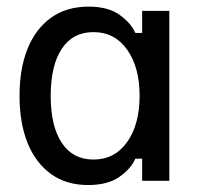

<svg xmlns="http://www.w3.org/2000/svg" viewBox="-20 -532 590 565"><path d="M239.2 12.5Q175 12.5 130 -20Q85 -52.5 61.2 -111.2Q37.5 -170 37.5 -250Q37.5 -330 61.2 -388.8Q85 -447.5 130.4 -480Q175.8 -512.5 240.8 -512.5Q297.5 -512.5 331.2 -488.8Q365 -465 378.3 -435H398.3V-500H478.3V0H398.3V-65H378.3Q365 -35 330.8 -11.2Q296.7 12.5 239.2 12.5ZM255 -62.5Q317.5 -62.5 354.2 -114.2Q390.8 -165.8 390.8 -250Q390.8 -334.2 354.2 -385.8Q317.5 -437.5 255 -437.5Q194.2 -437.5 161.7 -388.3Q129.2 -339.2 129.2 -250Q129.2 -160.8 161.7 -111.7Q194.2 -62.5 255 -62.5Z"/></svg>

Font: Familjen Grotesk Variable
Style: Regular
Weight: 400
Designer: Anders Wikstroem, Jonas Baeckman, Matilda Gysing, Kristian Moeller
Foundry: Familjen STHLM AB
Version: Version 2.000